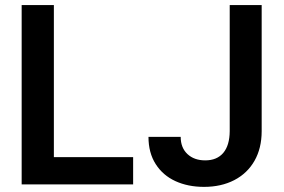

<svg xmlns="http://www.w3.org/2000/svg" viewBox="-20 -727 1118 757"><path d="M65.4 -707H192.4V-107.4H504.9V0H65.4ZM1011.7 -707V-210Q1011.7 -142.6 983.4 -93Q955.1 -43.5 903.6 -16.8Q852.1 9.8 784.2 9.8Q721.2 9.8 671.6 -12.9Q622.1 -35.6 593.8 -80.1Q565.4 -124.5 565.4 -187.5H692.4Q692.4 -144.5 719 -119.6Q745.6 -94.7 789.1 -94.7Q835.4 -94.7 860.4 -124.3Q885.3 -153.8 885.7 -210V-707Z"/></svg>

Font: Pretendard Std SemiBold
Style: Regular
Weight: 600
Designer: Base glyphs from Inter by Rasmus Andersson; Hangeul glyphs from Noto Sans CJK(Source Han Sans) by Jang Soo-young and Kan
Foundry: Kil Hyung-jin
Version: Version 1.309